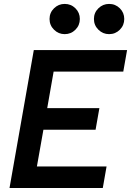

<svg xmlns="http://www.w3.org/2000/svg" viewBox="-20 -945 659 965"><path d="M27.8 0 149.9 -693.4H618.7L599.6 -585H249.5L217.3 -401.4H479.5L460.4 -293H198.2L165.5 -108.4H515.6L496.6 0ZM305.2 -773.4Q273.9 -773.4 251.5 -795.7Q229 -817.9 229 -849.6Q229 -881.3 251.5 -903.3Q273.9 -925.3 305.2 -925.3Q336.9 -925.3 359.1 -903.3Q381.3 -881.3 381.3 -849.6Q381.3 -817.9 359.1 -795.7Q336.9 -773.4 305.2 -773.4ZM528.3 -773.4Q497.1 -773.4 474.6 -795.7Q452.1 -817.9 452.1 -849.6Q452.1 -881.3 474.6 -903.3Q497.1 -925.3 528.3 -925.3Q560.1 -925.3 582.3 -903.3Q604.5 -881.3 604.5 -849.6Q604.5 -817.9 582.3 -795.7Q560.1 -773.4 528.3 -773.4Z"/></svg>

Font: CaskaydiaCove NFP SemiBold
Style: Italic
Weight: 600
Italic angle: -10°
Designer: Aaron Bell
Foundry: Saja Typeworks
Version: Version 2111.001; VTT 6.35;Nerd Fonts 3.1.1